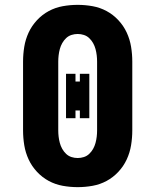

<svg xmlns="http://www.w3.org/2000/svg" viewBox="-20 -763 640 791"><path d="M300 8Q269 8 238.5 2.5Q208 -3 181 -17.5Q154 -32 132.5 -55Q111 -78 98 -106Q85 -134 80 -164.5Q75 -195 75 -226V-509Q75 -540 80 -570.5Q85 -601 98 -629Q111 -657 132.5 -680Q154 -703 181 -717.5Q208 -732 238.5 -737.5Q269 -743 300 -743Q331 -743 361.5 -737.5Q392 -732 419 -717.5Q446 -703 467.5 -680Q489 -657 502 -629Q515 -601 520 -570.5Q525 -540 525 -509V-226Q525 -195 520 -164.5Q515 -134 502 -106Q489 -78 467.5 -55Q446 -32 419 -17.5Q392 -3 361.5 2.5Q331 8 300 8ZM300 -112Q313 -112 325.5 -116Q338 -120 347.5 -129Q357 -138 363.5 -149.5Q370 -161 373.5 -174Q377 -187 378.5 -200Q380 -213 380 -226V-509Q380 -522 378.5 -535Q377 -548 373.5 -561Q370 -574 363.5 -585.5Q357 -597 347.5 -606Q338 -615 325.5 -619Q313 -623 300 -623Q287 -623 274.5 -619Q262 -615 252.5 -606Q243 -597 236.5 -585.5Q230 -574 226.5 -561Q223 -548 221.5 -535Q220 -522 220 -509V-226Q220 -213 221.5 -200Q223 -187 226.5 -174Q230 -161 236.5 -149.5Q243 -138 252.5 -129Q262 -120 274.5 -116Q287 -112 300 -112ZM291 -276H252V-459H291V-427H309V-459H348V-276H309V-308H291Z"/></svg>

Font: Iosevka Etoile Heavy
Style: Regular
Weight: 900
Designer: Belleve Invis
Foundry: Belleve Invis
Version: Version 22.1.2; ttfautohint (v1.8.4)